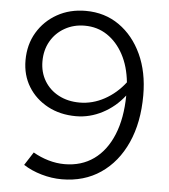

<svg xmlns="http://www.w3.org/2000/svg" viewBox="-52 -758 716 815"><g transform="rotate(5 306.0 -350.5)"><path d="M281 -711Q362 -711 423.5 -668Q485 -625 520 -549.5Q555 -474 555 -375Q555 -259 516 -172.5Q477 -86 406.5 -38Q336 10 241 10Q198 10 154.5 -2.5Q111 -15 77 -37L113 -93Q144 -75 178.5 -65Q213 -55 247 -55Q319 -55 371.5 -92.5Q424 -130 453 -200.5Q482 -271 483 -368Q444 -318 390 -290Q336 -262 278 -262Q210 -262 157 -290.5Q104 -319 74 -368Q44 -417 44 -480Q44 -547 75 -599Q106 -651 159.5 -681Q213 -711 281 -711ZM288 -321Q343 -321 393.5 -348.5Q444 -376 481 -424Q474 -492 447 -542Q420 -592 378 -620Q336 -648 282 -648Q235 -648 197 -626.5Q159 -605 137.5 -567.5Q116 -530 116 -482Q116 -435 138 -398.5Q160 -362 199 -341.5Q238 -321 288 -321Z"/></g></svg>

Font: Red Hat Display
Style: Regular
Weight: 300
Designer: Pentagram, MCKL
Foundry: Pentagram, MCKL
Version: Version 1.023